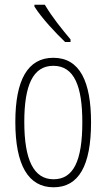

<svg xmlns="http://www.w3.org/2000/svg" viewBox="-20 -784 452 814"><path d="M170 -764H126V-756C157 -707 217 -643 256 -606H279V-617C242 -661 202 -710 170 -764ZM366 -265C366 -437 319 -539 206 -539C97 -539 45 -444 45 -267C45 -84 100 10 207 10C314 10 366 -82 366 -265ZM83 -267C83 -421 119 -505 206 -505C296 -505 329 -416 329 -266C329 -101 291 -24 207 -24C122 -24 83 -108 83 -267Z"/></svg>

Font: Noto Sans Myanmar ExtraCondensed ExtraLight
Style: Regular
Weight: 200
Width: 2
Designer: Monotype Design Team
Foundry: Monotype Imaging Inc.
Version: Version 2.107